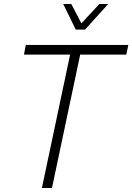

<svg xmlns="http://www.w3.org/2000/svg" viewBox="-20 -933 657 953"><path d="M356 -786H402L517 -913H473L384 -817L334 -913H294ZM188 0H238L378 -662H607L617 -710H108L99 -662H328Z"/></svg>

Font: Geist ExtraLight
Style: Italic
Weight: 200
Italic angle: -12°
Designer: Basement.studio, Andrés Briganti, Mateo Zaragoza
Foundry: Basement.studio, Vercel, Andrés Briganti, Guido Ferreyra, Mateo Zaragoza
Version: Version 1.500